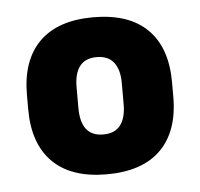

<svg xmlns="http://www.w3.org/2000/svg" viewBox="-36 -683 425 408"><g transform="rotate(-5 177.0 -479.5)"><path d="M176.5 -312Q101 -312 61.5 -351.2Q22 -390.5 22 -464V-495Q22 -568.5 61.5 -607.8Q101 -647 176.5 -647Q252.5 -647 292 -607.8Q331.5 -568.5 331.5 -495V-464Q331.5 -390.5 292 -351.2Q252.5 -312 176.5 -312ZM176.5 -397Q201 -397 213 -412.5Q225 -428 225 -457.5V-502.5Q225 -531 213 -546.5Q201 -562 176.5 -562Q152 -562 140.2 -546.5Q128.5 -531 128.5 -502.5V-457.5Q128.5 -428 140.2 -412.5Q152 -397 176.5 -397Z"/></g></svg>

Font: Anek Bangla Medium
Style: Bold
Weight: 700
Version: Version 1.003